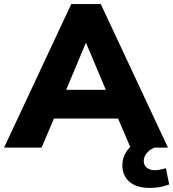

<svg xmlns="http://www.w3.org/2000/svg" viewBox="-41 -725 851 943"><path d="M-21 0 309 -705H454L784 0H600L517 -194L587 -143H175L246 -194L163 0ZM380 -513 264 -236 236 -284H527L499 -236L382 -513ZM694 198Q630 198 595 168Q560 138 560 87Q560 41 591 5Q622 -31 670 -48L718 0Q701 7 689 17.5Q677 28 671 40.5Q665 53 665 66Q665 87 680.5 99Q696 111 718 111Q734 111 746.5 108Q759 105 774 101L790 181Q765 190 743.5 194Q722 198 694 198Z"/></svg>

Font: Nunito Sans 12pt Black
Style: Regular
Weight: 900
Designer: Vernon Adams
Foundry: Vernon Adams
Version: Version 3.101;gftools[0.9.27]